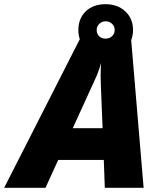

<svg xmlns="http://www.w3.org/2000/svg" viewBox="-79 -901 775 921"><path d="M296.9 -756.8Q296.9 -812.5 332.5 -846.7Q368.2 -880.9 426.8 -880.9Q485.4 -880.9 522.2 -846.2Q559.1 -811.5 559.1 -757.8Q559.1 -730.5 550.3 -708.5L609.9 0H423.8L418.9 -133.8H200.2L139.2 0H-59.1L303.7 -712.9Q296.9 -733.4 296.9 -756.8ZM471.2 -757.3Q471.2 -774.9 458.5 -786.9Q445.8 -798.8 428 -798.8Q410.2 -798.8 397.5 -786.9Q384.8 -774.9 384.8 -756.8Q384.8 -738.8 396.5 -727.3Q408.2 -715.8 427.5 -715.8Q446.8 -715.8 459 -727.8Q471.2 -739.7 471.2 -757.3ZM413.1 -286.1 404.8 -493.2 403.8 -535.2Q403.8 -575.2 405.8 -599.1Q393.6 -554.7 376 -518.1L270 -286.1Z"/></svg>

Font: Open Sans Hebrew Extra Bold
Style: Italic
Weight: 800
Italic angle: -12°
Foundry: Ascender Corporation, Yanek Iontef
Version: Version 2.001;PS 002.001;hotconv 1.0.70;makeotf.lib2.5.58329